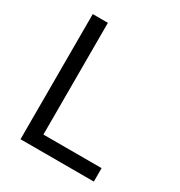

<svg xmlns="http://www.w3.org/2000/svg" viewBox="-171 -846 906 966"><g transform="rotate(30 281.5 -363.5)"><path d="M176 -727V-78H514V0H88V-727Z"/></g></svg>

Font: Sinter
Style: Regular
Weight: 400
Foundry: Adobe & rsms
Version: Version 1.000